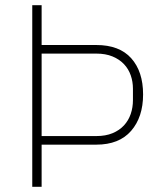

<svg xmlns="http://www.w3.org/2000/svg" viewBox="-20 -718 640 738"><path d="M104 0V-698H140V-545H350Q439 -545 484.5 -494Q530 -443 530 -355Q530 -268 484 -215Q438 -162 350 -162H140V0ZM140 -195H350Q386 -195 412.5 -206Q439 -217 456.5 -236Q474 -255 482.5 -280Q491 -305 491 -333V-377Q491 -404 482.5 -428.5Q474 -453 456.5 -471.5Q439 -490 412.5 -501Q386 -512 350 -512H140Z"/></svg>

Font: IBM Plex Mono ExtLt
Style: Regular
Weight: 200
Monospace: yes
Designer: Mike Abbink, Paul van der Laan, Pieter van Rosmalen
Foundry: Bold Monday
Version: Version 2.3